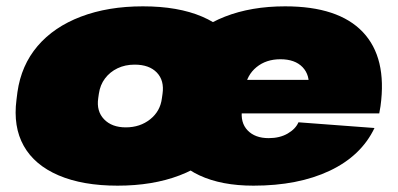

<svg xmlns="http://www.w3.org/2000/svg" viewBox="-20 -573 1257 606"><path d="M351 13Q241 13 165 -19.5Q89 -52 55 -112.5Q21 -173 32 -258L35 -282Q47 -367 98.5 -427.5Q150 -488 235.5 -520.5Q321 -553 431 -553Q542 -553 618 -520.5Q694 -488 728.5 -427.5Q763 -367 751 -282L748 -258Q736 -173 684 -112.5Q632 -52 547 -19.5Q462 13 351 13ZM377 -171Q422 -171 454 -196.5Q486 -222 491 -263L493 -277Q499 -319 475 -344Q451 -369 405 -369Q375 -369 351 -357.5Q327 -346 311.5 -325.5Q296 -305 292 -277L290 -263Q284 -222 308.5 -196.5Q333 -171 377 -171ZM780 13Q679 13 609.5 -19.5Q540 -52 509.5 -112.5Q479 -173 491 -258L494 -282Q506 -367 556.5 -427.5Q607 -488 690 -520.5Q773 -553 880 -553Q1048 -553 1125 -472Q1202 -391 1181 -238L1177 -215H696L711 -321H990L952 -281L954 -294Q959 -336 935 -361Q911 -386 865 -386Q820 -386 789.5 -361Q759 -336 753 -294L744 -228Q738 -186 761.5 -161.5Q785 -137 828 -137Q863 -137 888 -151.5Q913 -166 922 -187L1162 -169Q1120 -81 1020.5 -34Q921 13 780 13Z"/></svg>

Font: Pathway Extreme 28pt Black
Style: Italic
Weight: 900
Italic angle: -8°
Designer: Eduardo Rodriguez Tunni
Foundry: Eduardo Rodriguez Tunni
Version: Version 1.001;gftools[0.9.26]